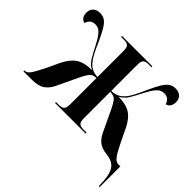

<svg xmlns="http://www.w3.org/2000/svg" viewBox="-205 -979 1447 1447"><g transform="rotate(45 518.5 -255.0)"><path d="M1013 210Q1013 135 1001 91Q989 47 961.5 25.5Q934 4 886 -1Q827 -8 797.5 -33Q768 -58 750 -97L669 -268Q651 -305 638 -323Q625 -341 610 -347Q595 -353 572 -354V-74Q572 -32 586.5 -21Q601 -10 626 -10H663V0H337V-10H372Q396 -10 410.5 -21.5Q425 -33 425 -74V-354Q404 -353 389.5 -346.5Q375 -340 362.5 -322Q350 -304 332 -268L251 -97Q229 -50 193 -25Q157 0 83 0H0V-10H4Q28 -10 48.5 -40Q69 -70 107 -147L151 -241Q186 -312 232.5 -342Q279 -372 359 -372Q319 -392 295.5 -432Q272 -472 242 -531Q220 -574 202 -596Q184 -618 168 -626Q152 -634 135 -634Q104 -634 88.5 -619Q73 -604 68 -583Q46 -587 34 -605Q22 -623 22 -648Q22 -681 42.5 -700.5Q63 -720 99 -720Q129 -720 151 -705Q173 -690 194.5 -654.5Q216 -619 244 -557Q267 -503 286 -467.5Q305 -432 326 -408Q347 -386 370 -376Q393 -366 425 -364V-641Q425 -682 410.5 -693Q396 -704 372 -704H337V-714H660V-704H625Q600 -704 586 -693Q572 -682 572 -640V-364Q606 -365 629.5 -375.5Q653 -386 674 -408Q696 -432 714.5 -467.5Q733 -503 757 -557Q785 -619 806.5 -654.5Q828 -690 850 -705Q872 -720 901 -720Q938 -720 958 -700.5Q978 -681 978 -648Q978 -623 966.5 -605Q955 -587 933 -583Q928 -604 912 -619Q896 -634 866 -634Q849 -634 833 -626Q817 -618 799 -596Q781 -574 759 -531Q729 -472 705.5 -432Q682 -392 642 -372Q722 -372 768.5 -342Q815 -312 849 -241L894 -147Q931 -70 953.5 -40Q976 -10 1003 -10H1023V210Z"/></g></svg>

Font: Noto Serif Display SemiCondensed ExtraBold
Style: Regular
Weight: 800
Width: 4
Designer: Monotype Design Team
Foundry: Monotype Imaging Inc.
Version: Version 2.009